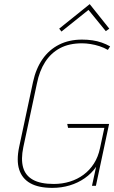

<svg xmlns="http://www.w3.org/2000/svg" viewBox="-20 -901 554 931"><path d="M510 -762 415 -881 267 -762 278 -748 409 -853 493 -750ZM503 -659 514 -676Q495 -687 473.5 -694.5Q452 -702 428 -705.5Q404 -709 378 -709Q315 -709 266.5 -684.5Q218 -660 186 -614Q154 -568 140 -503L73 -189Q59 -123 73 -79Q87 -35 127 -12.5Q167 10 234 10Q278 10 318 -2Q358 -14 391 -37Q424 -60 446 -92L426 0H445L509 -300H306L310 -281H486L465 -183Q456 -140 435.5 -108Q415 -76 385.5 -54Q356 -32 319 -20.5Q282 -9 241 -9Q176 -9 139.5 -29.5Q103 -50 92 -89.5Q81 -129 93 -187L159 -496Q171 -557 199 -600.5Q227 -644 271 -667.5Q315 -691 378 -691Q397 -691 419 -687.5Q441 -684 462.5 -677Q484 -670 503 -659Z"/></svg>

Font: Advent Pro Thin
Style: Italic
Weight: 250
Italic angle: -12°
Version: Version 3.000